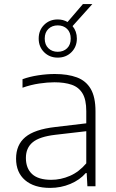

<svg xmlns="http://www.w3.org/2000/svg" viewBox="-20 -910 568 938"><path d="M225 8Q146.5 8 102.5 -29.8Q58.5 -67.5 58.5 -135Q58.5 -202.5 103.8 -240.2Q149 -278 250 -289.5L401.5 -307.5V-367Q401.5 -423 383.2 -453.5Q365 -484 330.2 -496Q295.5 -508 245.5 -508Q212.5 -508 171.8 -502Q131 -496 90 -481.5V-523Q124 -535.5 166.2 -542Q208.5 -548.5 247.5 -548.5Q311 -548.5 355.5 -532Q400 -515.5 423.2 -475.8Q446.5 -436 446.5 -366.5V0H407L403.5 -64.5H399Q370 -31 323.8 -11.5Q277.5 8 225 8ZM106.5 -138.5Q106.5 -87.5 137 -59.5Q167.5 -31.5 230.5 -31.5Q277 -31.5 321.5 -50.8Q366 -70 401.5 -112V-269L250.5 -251.5Q173 -242.5 139.8 -215Q106.5 -187.5 106.5 -138.5ZM262 -628.5Q222 -628.5 195.5 -655Q169 -681.5 169 -721.5Q169 -762 195.5 -788.5Q222 -815 262 -815Q288.5 -815 310 -802.5L385 -890H431L334.5 -782.5Q355.5 -757 355.5 -721.5Q355.5 -681.5 329 -655Q302.5 -628.5 262 -628.5ZM262 -657Q290 -657 307.8 -674.2Q325.5 -691.5 325.5 -721.5Q325.5 -751.5 307.8 -768.8Q290 -786 262 -786Q234.5 -786 216.5 -768.8Q198.5 -751.5 198.5 -721.5Q198.5 -691.5 216.5 -674.2Q234.5 -657 262 -657Z"/></svg>

Font: Encode Sans SmExp XLt
Style: Regular
Weight: 200
Width: 6
Designer: Multiple Designers
Foundry: Impallari Type
Version: Version 3.002; ttfautohint (v1.8.3) -l 8 -r 50 -G 200 -x 14 